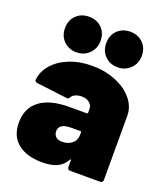

<svg xmlns="http://www.w3.org/2000/svg" viewBox="-139 -849 829 954"><g transform="rotate(20 275.5 -372.0)"><path d="M514 -355V-15Q514 -8 510 -4Q506 0 499 0H341Q334 0 330 -4Q326 -8 326 -15V-50Q326 -54 324.5 -54.5Q323 -55 321 -52Q304 -21 274 -6.5Q244 8 195 8Q113 8 66 -29.5Q19 -67 19 -139Q19 -215 72.5 -256Q126 -297 228 -297H321Q326 -297 326 -302V-320Q326 -341 310.5 -354Q295 -367 269 -367Q251 -367 237 -361Q223 -355 217 -345Q213 -338 209.5 -335.5Q206 -333 200 -334L39 -354Q25 -356 25 -366Q29 -411 61 -448Q93 -485 146.5 -506.5Q200 -528 266 -528Q334 -528 391 -505Q448 -482 481 -442Q514 -402 514 -355ZM326 -185V-198Q326 -203 321 -203H271Q208 -203 208 -162Q208 -144 219.5 -133Q231 -122 253 -122Q285 -122 305.5 -139Q326 -156 326 -185ZM292 -658Q292 -700 318.5 -726Q345 -752 386 -752Q427 -752 453.5 -726Q480 -700 480 -658Q480 -618 453 -591Q426 -564 386 -564Q345 -564 318.5 -590.5Q292 -617 292 -658ZM74 -658Q74 -700 100.5 -726Q127 -752 168 -752Q209 -752 235.5 -726Q262 -700 262 -658Q262 -618 235 -591Q208 -564 168 -564Q127 -564 100.5 -590.5Q74 -617 74 -658Z"/></g></svg>

Font: Barlow Black
Style: Regular
Weight: 900
Designer: Jeremy Tribby
Foundry: Tribby Type
Version: Version 1.422